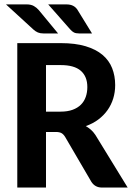

<svg xmlns="http://www.w3.org/2000/svg" viewBox="-20 -842 603 862"><path d="M6.8 0ZM186.5 -249.5V0H57.6V-648.4H252.9Q317.9 -648.4 364.3 -634.5Q410.6 -620.6 440.2 -595.7Q469.7 -570.8 483.4 -536.1Q497.1 -501.5 497.1 -460Q497.1 -428.2 488.3 -399.7Q479.5 -371.1 462.6 -347.4Q445.8 -323.7 421.4 -305.4Q397 -287.1 365.2 -275.9Q377.4 -269 388.2 -259.5Q398.9 -250 408.2 -236.3L553.2 0H437.5Q406.7 0 390.1 -25.9L272 -228Q264.6 -239.7 255.6 -244.6Q246.6 -249.5 230 -249.5ZM186.5 -340.8H252Q283.2 -340.8 305.9 -349.1Q328.6 -357.4 343.3 -372.1Q357.9 -386.7 365 -407Q372.1 -427.2 372.1 -451.2Q372.1 -498.5 342.8 -524.2Q313.5 -549.8 252.9 -549.8H186.5ZM276.9 -822.3Q296.9 -822.3 309.3 -815.4Q321.8 -808.6 329.1 -795.9L393.1 -691.9H334.5Q320.3 -691.9 311.8 -696.3Q303.2 -700.7 294.9 -710.4L196.3 -822.3ZM99.1 -822.3Q119.1 -822.3 132.1 -814.9Q145 -807.6 154.8 -795.9L240.7 -691.9H174.3Q160.2 -691.9 149.9 -696.3Q139.6 -700.7 129.9 -709.5L6.8 -822.3Z"/></svg>

Font: Carlito
Style: Bold
Weight: 700
Designer: Lukasz Dziedzic
Foundry: tyPoland Lukasz Dziedzic
Version: Version 1.104